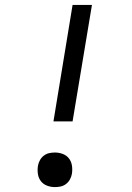

<svg xmlns="http://www.w3.org/2000/svg" viewBox="-20 -755 540 783"><path d="M198 -260 276 -735H355L276 -260ZM204 8Q187 8 171.5 2Q156 -4 146.5 -16.5Q137 -29 134.5 -46Q132 -63 135 -80Q137 -91 143 -102Q149 -113 159 -120.5Q169 -128 180.5 -130.5Q192 -133 204 -133Q221 -133 236.5 -127Q252 -121 261.5 -108.5Q271 -96 273.5 -79Q276 -62 273 -45Q271 -34 265 -23Q259 -12 249 -4.5Q239 3 227.5 5.5Q216 8 204 8Z"/></svg>

Font: Iosevka Curly Slab Oblique
Style: Regular
Weight: 400
Italic angle: -9°
Monospace: yes
Designer: Belleve Invis
Foundry: Belleve Invis
Version: Version 11.1.0; ttfautohint (v1.8.3)